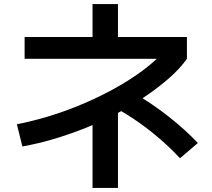

<svg xmlns="http://www.w3.org/2000/svg" viewBox="-20 -832 1040 944"><path d="M63 -221Q134 -235 205.5 -256Q277 -277 346.5 -304.5Q416 -332 480.5 -364Q545 -396 601.5 -431Q658 -466 704.5 -503Q751 -540 784 -577L816 -543H101V-650H435V-812H560V-650H899V-543Q866 -496 814.5 -450.5Q763 -405 699.5 -361.5Q636 -318 563 -278.5Q490 -239 411 -207Q332 -175 251 -150.5Q170 -126 90 -112ZM435 92V-306H560V92ZM865 -54Q817 -105 768 -147.5Q719 -190 665.5 -228Q612 -266 551 -300L639 -374Q726 -324 807 -260.5Q888 -197 953 -129Z"/></svg>

Font: M PLUS 2 Thin SemiBold
Style: Regular
Weight: 600
Version: Version 1.001